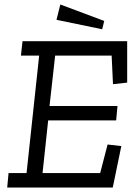

<svg xmlns="http://www.w3.org/2000/svg" viewBox="-20 -833 613 853"><path d="M434 -703 231 -745 248 -813 443 -740ZM481 0H12L18 -64H98L154 -586H73L80 -650H545V-466L482 -459L476 -586H225L200 -362H502L496 -298H194L169 -64H425L458 -191L519 -184Z"/></svg>

Font: Zilla Slab
Style: Italic
Weight: 400
Italic angle: -6°
Designer: Typotheque.com
Foundry: Typotheque type foundry
Version: Version 1.1; 2017; ttfautohint (v1.6)